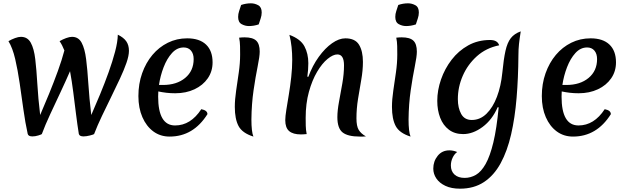

<svg xmlns="http://www.w3.org/2000/svg" viewBox="-20 -808 3769 1157"><path d="M175 14Q151 14 147 -1Q132 -69 121 -148.5Q110 -228 98.5 -307Q87 -386 71.5 -452.5Q56 -519 31 -560Q50 -571 70.5 -578.5Q91 -586 106 -586Q146 -586 165.5 -550.5Q185 -515 192.5 -451.5Q200 -388 205 -302Q210 -216 222 -115Q248 -175 276 -243.5Q304 -312 328.5 -379.5Q353 -447 368 -504Q355 -537 339 -560Q358 -571 378.5 -578.5Q399 -586 414 -586Q453 -586 472 -550.5Q491 -515 499 -451.5Q507 -388 512.5 -302Q518 -216 530 -115Q556 -174 583.5 -240.5Q611 -307 634.5 -372.5Q658 -438 673.5 -496.5Q689 -555 690 -599Q725 -582 741 -559Q757 -536 757 -502Q757 -472 742 -429Q727 -386 702.5 -333.5Q678 -281 650 -224Q622 -167 594.5 -109.5Q567 -52 547 0Q543 3 521.5 8.5Q500 14 483 14Q472 14 464.5 10.5Q457 7 455 -1Q446 -57 438 -121.5Q430 -186 421.5 -252.5Q413 -319 402 -379Q376 -319 344.5 -252Q313 -185 282.5 -119.5Q252 -54 232 0Q228 3 210 8.5Q192 14 175 14Z M1002 15Q946 15 904 -16Q862 -47 838 -102Q814 -157 814 -229Q814 -303 836.5 -366.5Q859 -430 898.5 -477Q938 -524 991.5 -550.5Q1045 -577 1108 -577Q1182 -577 1221.5 -539.5Q1261 -502 1261 -432Q1261 -378 1232 -336Q1203 -294 1152 -270Q1101 -246 1036 -246Q1008 -246 982.5 -249Q957 -252 934 -257Q933 -241 933 -226Q933 -52 1035 -52Q1129 -52 1193 -150Q1230 -143 1230 -120Q1145 15 1002 15ZM1087 -522Q1047 -522 1016.5 -488.5Q986 -455 966 -403Q946 -351 938 -296H962Q1045 -296 1096 -338.5Q1147 -381 1147 -452Q1147 -484 1131 -503Q1115 -522 1087 -522Z M1495 -88Q1495 -52 1498 -25.5Q1501 1 1507 15Q1440 -6 1417.5 -48.5Q1395 -91 1395 -164Q1395 -208 1403 -262Q1411 -316 1419 -372Q1427 -428 1427 -479Q1427 -505 1426.5 -530.5Q1426 -556 1421 -581Q1429 -582 1438 -582.5Q1447 -583 1454 -583Q1503 -583 1524 -563Q1545 -543 1545 -497Q1545 -468 1532.5 -407Q1520 -346 1508 -264Q1496 -182 1495 -88ZM1539 -661Q1510 -651 1480 -651Q1457 -651 1436 -662.5Q1415 -674 1415 -706Q1415 -724 1421 -741.5Q1427 -759 1433 -778Q1462 -788 1492 -788Q1515 -788 1536 -776.5Q1557 -765 1557 -733Q1557 -715 1551 -697.5Q1545 -680 1539 -661Z M1838 -345Q1863 -413 1901 -465.5Q1939 -518 1981 -547.5Q2023 -577 2061 -577Q2120 -577 2143.5 -538.5Q2167 -500 2167 -435Q2167 -384 2157 -327.5Q2147 -271 2137.5 -212Q2128 -153 2128 -95Q2128 -48 2141.5 -25.5Q2155 -3 2185 14Q2175 15 2166 15Q2157 15 2148 15Q2076 15 2044.5 -10Q2013 -35 2013 -102Q2013 -142 2023 -195.5Q2033 -249 2043 -306Q2053 -363 2053 -414Q2053 -480 2013 -480Q1987 -480 1954 -453Q1921 -426 1891 -375.5Q1861 -325 1841.5 -254.5Q1822 -184 1822 -98Q1822 -75 1822.5 -50.5Q1823 -26 1828 0Q1817 1 1808.5 1.5Q1800 2 1793 2Q1746 2 1722.5 -18Q1699 -38 1699 -84Q1699 -106 1705.5 -146.5Q1712 -187 1720.5 -238Q1729 -289 1735 -343.5Q1741 -398 1741 -448Q1741 -487 1737 -525Q1733 -563 1724 -598Q1791 -573 1814.5 -529Q1838 -485 1838 -427Q1838 -408 1836.5 -387.5Q1835 -367 1832 -346Z M2442 -88Q2442 -52 2445 -25.5Q2448 1 2454 15Q2387 -6 2364.5 -48.5Q2342 -91 2342 -164Q2342 -208 2350 -262Q2358 -316 2366 -372Q2374 -428 2374 -479Q2374 -505 2373.5 -530.5Q2373 -556 2368 -581Q2376 -582 2385 -582.5Q2394 -583 2401 -583Q2450 -583 2471 -563Q2492 -543 2492 -497Q2492 -468 2479.5 -407Q2467 -346 2455 -264Q2443 -182 2442 -88ZM2486 -661Q2457 -651 2427 -651Q2404 -651 2383 -662.5Q2362 -674 2362 -706Q2362 -724 2368 -741.5Q2374 -759 2380 -778Q2409 -788 2439 -788Q2462 -788 2483 -776.5Q2504 -765 2504 -733Q2504 -715 2498 -697.5Q2492 -680 2486 -661Z M2979 -162Q2946 -86 2888 -43Q2830 0 2771 0Q2720 0 2685 -26.5Q2650 -53 2632.5 -98.5Q2615 -144 2615 -200Q2615 -264 2637.5 -329Q2660 -394 2701.5 -448Q2743 -502 2801.5 -534.5Q2860 -567 2933 -567Q2978 -567 2988 -535Q2909 -519 2853.5 -469Q2798 -419 2768.5 -351Q2739 -283 2739 -211Q2739 -158 2759 -121.5Q2779 -85 2823 -85Q2873 -85 2911.5 -122.5Q2950 -160 2974.5 -224.5Q2999 -289 3007 -370Q3015 -452 3026 -501.5Q3037 -551 3058 -578Q3079 -605 3118 -619Q3111 -575 3107.5 -543Q3104 -511 3104 -473Q3103 -339 3093 -218.5Q3083 -98 3060 2Q3037 102 2997 175.5Q2957 249 2896.5 289Q2836 329 2752 329Q2700 329 2664 312Q2628 295 2609.5 267.5Q2591 240 2591 208Q2591 164 2617.5 131Q2644 98 2688 98Q2711 98 2735 108Q2718 120 2707.5 142.5Q2697 165 2697 189Q2697 224 2719 244Q2741 264 2780 264Q2816 264 2848 245.5Q2880 227 2906.5 180Q2933 133 2953 50Q2973 -33 2985 -161Z M3433 15Q3377 15 3335 -16Q3293 -47 3269 -102Q3245 -157 3245 -229Q3245 -303 3267.5 -366.5Q3290 -430 3329.5 -477Q3369 -524 3422.5 -550.5Q3476 -577 3539 -577Q3613 -577 3652.5 -539.5Q3692 -502 3692 -432Q3692 -378 3663 -336Q3634 -294 3583 -270Q3532 -246 3467 -246Q3439 -246 3413.5 -249Q3388 -252 3365 -257Q3364 -241 3364 -226Q3364 -52 3466 -52Q3560 -52 3624 -150Q3661 -143 3661 -120Q3576 15 3433 15ZM3518 -522Q3478 -522 3447.5 -488.5Q3417 -455 3397 -403Q3377 -351 3369 -296H3393Q3476 -296 3527 -338.5Q3578 -381 3578 -452Q3578 -484 3562 -503Q3546 -522 3518 -522Z"/></svg>

Font: Merienda Medium
Style: Regular
Weight: 500
Designer: Eduardo Rodriguez Tunni
Foundry: Eduardo Rodriguez Tunni
Version: Version 2.001; ttfautohint (v1.8.4.7-5d5b)